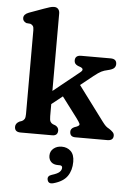

<svg xmlns="http://www.w3.org/2000/svg" viewBox="-65 -791 749 1115"><g transform="rotate(5 309.5 -233.0)"><path d="M74 0Q39 0 39 -30.5Q39 -50.5 61.5 -62.5L76 -67.5Q85.5 -72 90.8 -80.8Q96 -89.5 96 -109.5V-598Q96 -616 90.5 -623.2Q85 -630.5 75.5 -634L52.5 -636Q31 -644.5 31 -664Q31 -686 61.5 -697.5L147 -728.5Q165.5 -735 178.8 -739.2Q192 -743.5 205 -743.5Q220 -743.5 228.5 -733.8Q237 -724 237 -708.5V-256.5L389 -379Q413 -398 387.5 -409L372 -414.5Q360 -420 355.2 -427.2Q350.5 -434.5 350.5 -444Q350.5 -474.5 385.5 -474.5H557.5Q592.5 -474.5 592.5 -444Q592.5 -431 583.5 -421.2Q574.5 -411.5 546 -405Q526 -401 510 -393Q494 -385 467.5 -364L394 -305L544 -104Q556 -88 564.2 -80.2Q572.5 -72.5 585 -66Q598 -57.5 606.2 -49Q614.5 -40.5 614.5 -29Q614.5 0 579.5 0H393Q361 0 361 -30.5Q361 -48 381 -57.5L396 -63Q414.5 -71 410.2 -80.5Q406 -90 391.5 -110L300.5 -230.5L237 -180V-109.5Q237 -87.5 241.8 -78.2Q246.5 -69 256.5 -64.5L271.5 -59Q290.5 -49 290.5 -30.5Q290.5 0 258.5 0ZM307 169.5Q280.5 169.5 266.5 155.5Q252.5 141.5 252.5 119Q252.5 93 272 77Q291.5 61 319.5 61Q351.5 61 372.5 81.2Q393.5 101.5 393.5 143Q393.5 192.5 369.8 226.8Q346 261 290 276.5Q260.5 285 254.5 260Q249 237 276 229Q309 219 320.5 207.5Q332 196 332 183Q332 169.5 316.5 169.5Z"/></g></svg>

Font: Fraunces 9pt SuperSoft SemiBold
Style: Regular
Weight: 600
Version: Version 1.000;[0bf87f6ff]